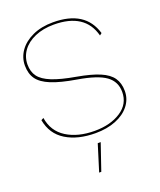

<svg xmlns="http://www.w3.org/2000/svg" viewBox="-161 -770 917 1099"><g transform="rotate(-20 297.0 -220.5)"><path d="M536 -517 523 -507Q484 -656 295 -656Q230 -656 180 -634.5Q130 -613 103 -575.5Q76 -538 76 -492Q76 -448 98 -418.5Q120 -389 172 -368Q224 -347 316 -331Q401 -316 452 -294.5Q503 -273 525.5 -240.5Q548 -208 548 -160Q548 -111 517.5 -72Q487 -33 433 -11.5Q379 10 309 10Q201 10 129.5 -34Q58 -78 42 -166L57 -174Q70 -90 138.5 -47Q207 -4 309 -4Q405 -4 468.5 -45.5Q532 -87 532 -160Q532 -223 482.5 -259Q433 -295 313 -315Q217 -331 162 -353.5Q107 -376 83.5 -409Q60 -442 60 -492Q60 -540 88.5 -580.5Q117 -621 170.5 -645.5Q224 -670 295 -670Q491 -670 536 -517ZM263 229H250L300 68H318Z"/></g></svg>

Font: Work Sans Hairline
Style: Regular
Weight: 400
Designer: Wei Huang
Foundry: Wei Huang
Version: Version 1.032